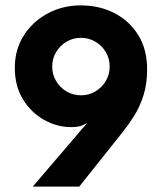

<svg xmlns="http://www.w3.org/2000/svg" viewBox="-20 -692 602 712"><path d="M243.4 -220.6Q191.9 -220.6 144 -247.2Q96.1 -273.7 65.5 -323.1Q34.9 -372.6 34.9 -440.6Q34.9 -508 68 -560.1Q101.1 -612.3 156.6 -642.1Q212.1 -672 279.6 -672Q348.1 -672 403.7 -643.7Q459.3 -615.4 492.4 -562.3Q525.6 -509.1 525.6 -435.1Q525.6 -380.9 512.1 -338.5Q498.6 -296.2 477.8 -263Q456.9 -229.8 434.6 -201.9L273.9 0H101.5L305.5 -238.7Q299.1 -232.4 283.8 -226.5Q268.6 -220.6 243.4 -220.6ZM279.9 -551.7Q250.6 -551.7 226.5 -537.3Q202.3 -522.9 188 -498.7Q173.6 -474.6 173.6 -445Q173.6 -415.8 188 -391.6Q202.3 -367.3 226.6 -353Q250.8 -338.6 280 -338.6Q309.6 -338.6 333.7 -353Q357.9 -367.3 372.3 -391.6Q386.7 -415.8 386.7 -445Q386.7 -474.6 372.4 -498.8Q358 -523 333.7 -537.4Q309.5 -551.7 279.9 -551.7Z"/></svg>

Font: League Spartan Extralight
Style: Regular
Weight: 200
Foundry: The League of Moveable Type
Version: Version 2.300; ttfautohint (v1.8.3)